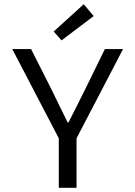

<svg xmlns="http://www.w3.org/2000/svg" viewBox="-20 -888 640 908"><path d="M258 0V-234L38 -656H127L225 -462Q244 -424 262 -386Q280 -348 300 -309H304Q324 -348 343 -386Q362 -424 381 -462L476 -656H562L342 -234V0ZM271 -697 234 -739 376 -868 423 -812Z"/></svg>

Font: Source Code Variable
Style: Regular
Weight: 400
Monospace: yes
Designer: Paul D. Hunt, Teo Tuominen
Foundry: Adobe Systems Incorporated
Version: Version 1.010;hotconv 1.0.106;makeotfexe 2.5.65593